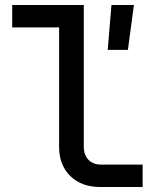

<svg xmlns="http://www.w3.org/2000/svg" viewBox="-20 -750 640 770"><path d="M382 0Q307 0 262 -44Q217 -88 217 -161V-640H29V-730H316V-162Q316 -129 334.5 -109.5Q353 -90 385 -90H552V0ZM412 -550 427 -730H517L493 -550Z"/></svg>

Font: JetBrainsMono NFM Medium
Style: Regular
Weight: 500
Monospace: yes
Designer: Philipp Nurullin, Konstantin Bulenkov
Foundry: JetBrains
Version: Version 2.304; ttfautohint (v1.8.4.7-5d5b);Nerd Fonts 3.3.0